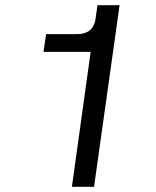

<svg xmlns="http://www.w3.org/2000/svg" viewBox="-20 -717 600 737"><path d="M256 0H341L439 -697H354L347 -646C341 -603 315 -586 275 -586H157L147 -518H328Z"/></svg>

Font: HK Grotesk
Style: Italic
Weight: 400
Italic angle: -16°
Designer: Alfredo Marco Pradil
Foundry: Hanken Design Co.
Version: Version 3.001;FEAKit 1.0